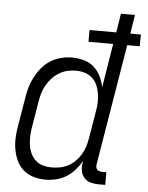

<svg xmlns="http://www.w3.org/2000/svg" viewBox="-53 -778 638 830"><g transform="rotate(5 266.0 -363.5)"><path d="M175 8Q148 8 123 0.5Q98 -7 79 -23.5Q60 -40 49.5 -63Q39 -86 34.5 -111.5Q30 -137 31.5 -164Q33 -191 38 -218L58 -338Q61 -361 68 -384Q75 -407 86.5 -429Q98 -451 114.5 -470.5Q131 -490 152 -503Q173 -516 197 -522Q221 -528 244 -528Q271 -528 296 -521Q321 -514 339.5 -497.5Q358 -481 369 -458.5Q380 -436 385 -411L416 -602H309V-653H425L438 -735H499L486 -653H532L531 -602H477L390 -77Q389 -71 390 -65Q391 -59 394.5 -55Q398 -51 403.5 -49Q409 -47 415 -47H435V8H406Q388 8 371.5 3.5Q355 -1 344 -13Q333 -25 329.5 -42Q326 -59 329 -77L331 -87Q318 -65 301.5 -46.5Q285 -28 264.5 -15.5Q244 -3 220.5 2.5Q197 8 175 8ZM198 -47Q215 -47 233.5 -50.5Q252 -54 269 -63Q286 -72 299.5 -85.5Q313 -99 323 -115.5Q333 -132 338.5 -149.5Q344 -167 347 -185L367 -305Q371 -325 371.5 -344.5Q372 -364 369 -383Q366 -402 358.5 -419Q351 -436 337.5 -448.5Q324 -461 305.5 -467Q287 -473 267 -473Q249 -473 230.5 -469Q212 -465 195 -455Q178 -445 164.5 -431Q151 -417 141 -400Q131 -383 125.5 -365Q120 -347 117 -329L97 -209Q94 -189 93.5 -170Q93 -151 96 -132.5Q99 -114 107 -97.5Q115 -81 128.5 -69Q142 -57 160 -52Q178 -47 198 -47Z"/></g></svg>

Font: Iosevka Light
Style: Italic
Weight: 300
Italic angle: -9°
Monospace: yes
Designer: Belleve Invis
Foundry: Belleve Invis
Version: Version 32.5.0; ttfautohint (v1.8.4)